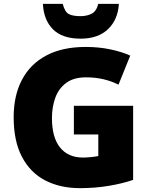

<svg xmlns="http://www.w3.org/2000/svg" viewBox="-20 -968 780 998"><path d="M364 -418H672V-33Q617 -14 545.5 -2Q474 10 396 10Q293 10 215.5 -30Q138 -70 94.5 -152Q51 -234 51 -359Q51 -471 94 -553Q137 -635 220.5 -679.5Q304 -724 426 -724Q493 -724 553 -711.5Q613 -699 657 -679L596 -528Q558 -547 516 -556.5Q474 -566 427 -566Q363 -566 324 -537Q285 -508 267.5 -460Q250 -412 250 -354Q250 -254 292 -201.5Q334 -149 412 -149Q429 -149 453.5 -151.5Q478 -154 491 -157V-269H364ZM598 -948Q593 -866 541.5 -816.5Q490 -767 399 -767Q304 -767 255.5 -815.5Q207 -864 203 -948H306Q317 -906 337.5 -895Q358 -884 399 -884Q431 -884 456 -896.5Q481 -909 491 -948Z"/></svg>

Font: Noto Sans Lao Black
Style: Regular
Weight: 900
Designer: Monotype Design Team
Foundry: Monotype Imaging Inc.
Version: Version 2.003; ttfautohint (v1.8.4.7-5d5b)